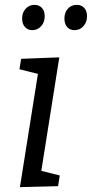

<svg xmlns="http://www.w3.org/2000/svg" viewBox="-20 -767 378 790"><path d="M113 -643Q94 -643 82.5 -656Q71 -669 71 -691Q71 -715 85.5 -731Q100 -747 122 -747Q141 -747 152.5 -734.5Q164 -722 164 -700Q164 -676 149.5 -659.5Q135 -643 113 -643ZM287 -643Q267 -643 256 -656Q245 -669 245 -691Q245 -715 259 -731Q273 -747 296 -747Q315 -747 326.5 -734.5Q338 -722 338 -700Q338 -676 323.5 -659.5Q309 -643 287 -643ZM62 3 136 -463 60 -482 67 -525 224 -531 150 -64 226 -45 219 -1Z"/></svg>

Font: Bitter
Style: Italic
Weight: 400
Italic angle: -9°
Designer: Sol Matas, and Bitter project Authors
Foundry: Sol Matas
Version: Version 2.001